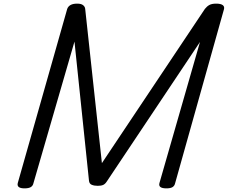

<svg xmlns="http://www.w3.org/2000/svg" viewBox="-20 -1023 1254 1057"><path d="M115 14Q70 14 78 -16L350 -974Q355 -988 368.5 -995.5Q382 -1003 405 -1003Q427 -1003 437.5 -994.5Q448 -986 449 -974L541 -125L1108 -974Q1119 -988 1132.5 -995.5Q1146 -1003 1170 -1003Q1195 -1003 1206 -995Q1217 -987 1213 -972L944 -14Q941 0 930 7Q919 14 896 14Q849 14 858 -16L1081 -792L568 -24Q559 -10 548 -5Q537 0 518 0Q499 0 485.5 -5.5Q472 -11 470 -27L390 -794L164 -14Q161 0 149.5 7Q138 14 115 14Z"/></svg>

Font: Playwrite AU SA
Style: Regular
Weight: 400
Designer: Veronika Burian, José Scaglione
Foundry: TypeTogether
Version: Version 1.002